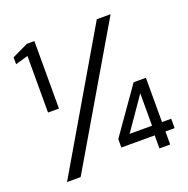

<svg xmlns="http://www.w3.org/2000/svg" viewBox="-126 -822 919 941"><g transform="rotate(-20 333.5 -352.0)"><path d="M95 -352V-647L29 -628V-664L113 -704H152V-352ZM66 0 476 -700H548L137 0ZM548 0V-68H374V-112L540 -348H604V-117H652V-68H604V0ZM435 -117H552V-286Z"/></g></svg>

Font: DM Sans Light
Style: Regular
Weight: 300
Designer: Colophon Foundry, Jonny Pinhorn
Foundry: Colophon Foundry
Version: Version 4.004; ttfautohint (v1.8.4.7-5d5b)